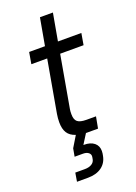

<svg xmlns="http://www.w3.org/2000/svg" viewBox="-163 -715 709 1002"><g transform="rotate(-20 191.0 -213.5)"><path d="M178 -146Q176 -136 176 -118Q176 -88 190.5 -76Q205 -64 240 -64H293L281 0H228H214L180 54H183Q219 54 239.5 70.5Q260 87 260 116Q260 125 259 130L257 141Q250 180 220.5 201.5Q191 223 144 223H83L91 175H144Q167 175 182 166Q197 157 200 141L202 130Q205 115 194 105.5Q183 96 163 96H116L124 52L161 -9Q130 -19 116 -41Q102 -63 102 -100Q102 -123 106 -146L157 -435H69L80 -499H168L195 -650H267L240 -499H370L359 -435H229Z"/></g></svg>

Font: Bai Jamjuree
Style: Italic
Weight: 400
Italic angle: -10°
Version: Version 1.000; ttfautohint (v1.6)